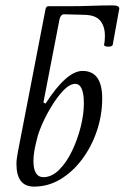

<svg xmlns="http://www.w3.org/2000/svg" viewBox="-20 -679 462 712"><path d="M106 13Q41 13 41 -71Q41 -82 42.5 -92Q44 -102 46 -114L149 -646Q152 -656 159 -656H243Q279 -656 319 -657.5Q359 -659 398 -659Q425 -659 422 -645L398 -513Q397 -508 388.5 -506.5Q380 -505 372.5 -507Q365 -509 366 -514Q368 -522 368.5 -532Q369 -542 369 -546Q369 -581 352 -602Q335 -623 294 -624L219 -626Q206 -627 201 -609L141 -299L149 -295Q227 -416 286 -416Q359 -416 359 -314Q359 -253 339.5 -194.5Q320 -136 285 -89Q250 -42 204.5 -14.5Q159 13 106 13ZM141 -22Q172 -22 199.5 -49.5Q227 -77 247.5 -120Q268 -163 279.5 -209.5Q291 -256 291 -295Q291 -368 259 -368Q239 -368 216.5 -345Q194 -322 173 -288Q152 -254 137 -220Q122 -186 117 -163Q104 -114 104 -83Q104 -22 141 -22Z"/></svg>

Font: Junicode Two Beta Condensed
Style: Italic
Weight: 400
Width: 3
Italic angle: -9°
Version: Version 1.053; ttfautohint (v1.8.4)